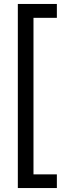

<svg xmlns="http://www.w3.org/2000/svg" viewBox="-20 -834 361 969"><path d="M267 -744H149V46H267V115H70V-814H267Z"/></svg>

Font: FiraSans
Style: Regular
Weight: 350
Designer: Carrois Corporate & Edenspiekermann AG
Foundry: Carrois Corporate GbR & Edenspiekermann AG
Version: Version 3.106;PS 003.106;hotconv 1.0.70;makeotf.lib2.5.58329